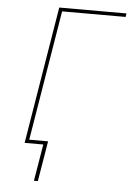

<svg xmlns="http://www.w3.org/2000/svg" viewBox="-61 -781 722 1024"><g transform="rotate(5 300.0 -269.0)"><path d="M181 197H160L193 0H93L214 -735H574L571 -716H231L116 -19H217Z"/></g></svg>

Font: Iosevka Aile Thin Oblique
Style: Regular
Weight: 100
Italic angle: -9°
Designer: Belleve Invis
Foundry: Belleve Invis
Version: Version 31.1.0; ttfautohint (v1.8.4)